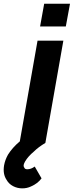

<svg xmlns="http://www.w3.org/2000/svg" viewBox="-63 -786 405 1056"><path d="M299 -640.5H157.5L180 -765.5H322ZM165.5 195Q144.5 223.5 107.5 239.5Q85.5 250 59.5 250Q32.5 250 9 237.8Q-14.5 225.5 -27 203Q-48.5 171 -40.5 123Q-35 93 -19 64.5Q5.5 25.5 46 -8.5L143.5 -562.5H285.5L186.5 0Q147.5 23.5 124 47Q91.5 74 75 102Q68 115 67.5 120Q65.5 129.5 71 136.5Q74 145 87.5 145Q107.5 145 128 130Z"/></svg>

Font: Russisch Sans ExtraBold
Style: Italic
Weight: 800
Width: 4
Italic angle: -10°
Designer: Michael Sharanda (font) & Cristiano Sobral (main changes)
Foundry: Michael Sharanda
Version: Version 2.00;September 8, 2020;FontCreator 13.0.0.2681 64-bi